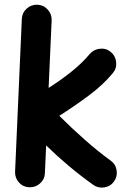

<svg xmlns="http://www.w3.org/2000/svg" viewBox="-20 -750 557 833"><path d="M475.1 36.6Q460 58.6 432.9 63Q405.8 67.4 384.3 51.8Q330.1 13.2 278.8 -29.8Q227.5 -72.8 180.2 -119.1L174.8 1Q173.8 27.8 153.8 45.7Q133.8 63.5 106.9 62.5Q80.1 61.5 62.3 41.7Q44.4 22 45.4 -4.9L74.7 -667.5Q75.7 -694.3 95.5 -712.4Q115.2 -730.5 142.1 -729.5Q168.9 -728.5 187 -708.5Q205.1 -688.5 204.1 -661.6L190.9 -368.7Q242.2 -400.9 289.8 -439Q337.4 -477.1 369.1 -515.6Q386.2 -535.6 413.3 -538.6Q440.4 -541.5 460.9 -524.4Q481 -507.8 483.9 -480.5Q486.8 -453.1 469.7 -433.1Q427.2 -381.3 362.8 -333.7Q298.3 -286.1 237.3 -247.6Q290.5 -194.3 347.7 -143.8Q404.8 -93.3 459.5 -53.7Q481.4 -38.6 485.8 -11.7Q490.2 15.1 475.1 36.6Z"/></svg>

Font: Mikhak Bold
Style: Regular
Weight: 700
Designer: Amin Abedi
Version: Version 3.3